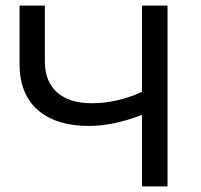

<svg xmlns="http://www.w3.org/2000/svg" viewBox="-20 -664 717 684"><path d="M576.8 -644H485.8V-336.7C426.3 -309.7 366.8 -296.2 307.3 -296.2C253.9 -296.2 212.7 -309.1 183.5 -334.9C154.4 -360.6 139.8 -397.4 139.8 -445.3V-644H49.7V-435.2C49.7 -364.6 71.3 -310.3 114.5 -272.3C157.8 -234.3 218.7 -215.3 297.2 -215.3C354.8 -215.3 417.7 -228.5 485.8 -254.8V0H576.8Z"/></svg>

Font: Montserrat Ace
Style: Regular
Weight: 500
Designer: Julieta Ulanovsky
Foundry: Julieta Ulanovsky
Version: Version 1